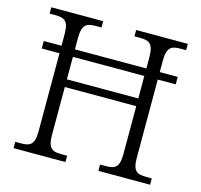

<svg xmlns="http://www.w3.org/2000/svg" viewBox="-104 -827 985 940"><g transform="rotate(15 389.0 -357.0)"><path d="M43 0H306V-32H277C231 -32 208 -42 208 -111V-354H570V-111C570 -42 547 -32 501 -32H473V0H735V-32H708C662 -32 638 -41 638 -109V-507H729V-545H638V-602C638 -672 661 -682 708 -682H735V-714H473V-682H500C547 -682 570 -672 570 -602V-545H208V-602C208 -672 231 -682 278 -682H306V-714H43V-682H69C118 -682 140 -672 140 -604V-545H50V-507H140V-111C140 -42 117 -32 71 -32H43ZM208 -393V-507H570V-393Z"/></g></svg>

Font: Noto Serif Ethiopic Light
Style: Regular
Weight: 300
Designer: Monotype Design Team
Foundry: Monotype Imaging Inc.
Version: Version 2.102